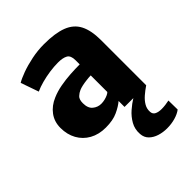

<svg xmlns="http://www.w3.org/2000/svg" viewBox="-227 -692 1072 1072"><g transform="rotate(-45 308.5 -156.5)"><path d="M461.5 253Q430 253 401.2 244Q372.5 235 353.5 216.2Q334.5 197.5 332.5 168Q329.5 128.5 347.8 96.2Q366 64 394 39.8Q422 15.5 447.5 0H378V-47Q355 -27 317.2 -9.5Q279.5 8 223 8Q168 8 127.2 -14.8Q86.5 -37.5 64.2 -77.8Q42 -118 42 -170Q42 -219 68.8 -255.2Q95.5 -291.5 142 -311Q175.5 -325.5 215 -332.8Q254.5 -340 294.2 -342.5Q334 -345 369 -345V-378Q369 -415 348.8 -426.5Q328.5 -438 291 -438Q259 -438 224.2 -433Q189.5 -428 157 -419.2Q124.5 -410.5 100 -399L63 -505Q83.5 -517.5 122.2 -531.8Q161 -546 209.5 -556Q258 -566 308 -566Q395.5 -566 448.5 -545.5Q501.5 -525 525.2 -479Q549 -433 549 -356V0Q524.5 16.5 503.2 35Q482 53.5 469.8 74.8Q457.5 96 459.5 121Q461 139.5 476.5 147.2Q492 155 516.5 155Q531 155 546.8 153Q562.5 151 576.5 148L577.5 220Q557.5 235.5 526.8 244.2Q496 253 461.5 253ZM332.5 -255Q314 -253 297.5 -249.2Q281 -245.5 271 -241Q255.5 -234.5 241.8 -221.8Q228 -209 228 -179Q228 -139.5 249.8 -121.8Q271.5 -104 299 -104Q313.5 -104 327.8 -107.5Q342 -111 353 -116.2Q364 -121.5 369 -127V-258Q351.5 -257.5 332.5 -255Z"/></g></svg>

Font: Koeln Type Sans ExtraBold
Style: Regular
Weight: 800
Designer: Eben Sorkin
Foundry: Eben Sorkin
Version: Version 2.001